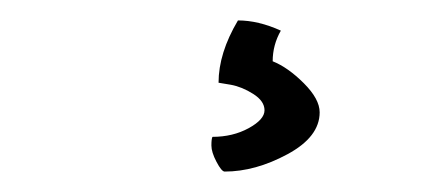

<svg xmlns="http://www.w3.org/2000/svg" viewBox="-20 -1 426 188"><path d="M255 29Q247 43 247 59Q262 65 277.5 80.5Q293 96 293 109Q293 133 261.5 150Q230 167 200 167Q197 167 192 157.5Q187 148 187 141.5Q187 135 188 133Q208 133 223.5 124.5Q239 116 239 107Q239 98 228 91Q217 84 206 82L194 80Q194 51 213 19Q233 19 255 29Z"/></svg>

Font: Bubblegum Sans
Style: Regular
Weight: 400
Designer: Angel Koziupa and Alejandro Paul
Foundry: Angel Koziupa and Alejandro Paul
Version: Version 1.001